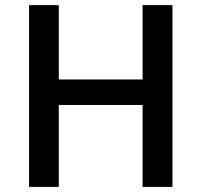

<svg xmlns="http://www.w3.org/2000/svg" viewBox="-20 -734 791 754"><path d="M657.2 0H540V-321.8H210.9V0H94.2V-713.9H210.9V-421.9H540V-713.9H657.2Z"/></svg>

Font: f1_46894          
Style: Regular
Weight: 600
Foundry: Ascender Corporation
Version: Version 1.10